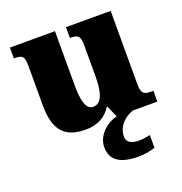

<svg xmlns="http://www.w3.org/2000/svg" viewBox="-138 -656 966 1017"><g transform="rotate(-20 345.5 -148.0)"><path d="M257 10C328 10 373 -19 402 -64H407L435 0C374 14 317 68 317 130C317 206 369 240 475 240C496 240 545 234 566 224V153C542 158 521 161 503 161C463 161 434 147 434 115C434 52 485 13 527 0H664V-61H652C617 -61 596 -64 596 -121V-536H344V-475H348C382 -475 402 -471 402 -417V-235C402 -145 383 -90 336 -90C294 -90 282 -149 282 -234V-536H28V-475H32C83 -475 87 -459 87 -402V-189C87 -56 134 10 257 10Z"/></g></svg>

Font: Noto Serif Georgian Black
Style: Regular
Weight: 900
Designer: Monotype Design Team, Akaki Razmadze
Foundry: Google LLC
Version: Version 2.003